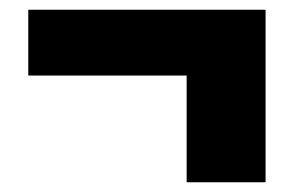

<svg xmlns="http://www.w3.org/2000/svg" viewBox="-20 -374 603 394"><path d="M38 -354H525V0H363V-219H38Z"/></svg>

Font: Rosa Sans Black
Style: Regular
Weight: 900
Designer: Pentagram / MCKL
Foundry: Pentagram / MCKL
Version: Version 1.005;September 16, 2019;FontCreator 11.5.0.2425 64-